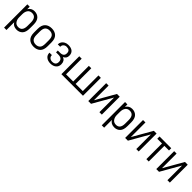

<svg xmlns="http://www.w3.org/2000/svg" viewBox="423 -2104 3845 3845"><g transform="rotate(45 2346.0 -181.0)"><path d="M75.2 -506.8H142.6V-435.5Q163.1 -473.6 197.3 -493.2Q231.4 -512.7 275.4 -512.7Q354.5 -512.7 402.3 -462.9Q451.2 -412.1 451.2 -305.7V-202.1Q451.2 -92.8 403.3 -43.9Q355.5 5.9 280.3 5.9Q185.5 5.9 142.6 -67.4V152.3H75.2ZM382.8 -206.1V-300.8Q382.8 -452.1 265.6 -452.1Q205.1 -452.1 173.8 -409.2Q142.6 -366.2 142.6 -295.9V-207Q142.6 -141.6 175.8 -97.7Q208 -54.7 269.5 -54.7Q382.8 -54.7 382.8 -206.1Z M622.1 -43.9Q568.4 -94.7 568.4 -202.1V-305.7Q568.4 -413.1 622.1 -463.9Q674.8 -513.7 763.7 -513.7Q850.6 -513.7 903.3 -463.9Q956.1 -414.1 956.1 -305.7V-202.1Q956.1 -93.8 903.3 -43.9Q850.6 5.9 763.7 5.9Q674.8 5.9 622.1 -43.9ZM854.5 -88.9Q887.7 -122.1 887.7 -206.1V-301.8Q887.7 -385.7 854.5 -418.9Q821.3 -452.1 763.7 -452.1Q704.1 -452.1 670.9 -418.9Q636.7 -384.8 636.7 -301.8V-206.1Q636.7 -123 670.9 -88.9Q705.1 -54.7 763.7 -54.7Q820.3 -54.7 854.5 -88.9Z M1073.2 -135.7H1141.6V-129.9Q1141.6 -91.8 1168.9 -68.4Q1196.3 -44.9 1239.3 -44.9Q1287.1 -44.9 1312.5 -67.9Q1337.9 -90.8 1337.9 -132.8V-139.6Q1337.9 -233.4 1227.5 -233.4H1161.1V-284.2H1223.6Q1329.1 -284.2 1329.1 -372.1V-378.9Q1329.1 -462.9 1233.4 -462.9Q1193.4 -462.9 1167.5 -439Q1141.6 -415 1141.6 -377.9V-371.1H1073.2V-377.9Q1073.2 -415 1093.8 -445.8Q1114.3 -476.6 1150.4 -495.1Q1186.5 -513.7 1233.4 -513.7Q1313.5 -513.7 1355.5 -477.5Q1397.5 -441.4 1397.5 -375V-370.1Q1397.5 -334 1378.9 -306.6Q1360.4 -279.3 1328.1 -266.6V-263.7Q1365.2 -250 1385.3 -218.3Q1405.3 -186.5 1405.3 -142.6V-136.7Q1405.3 -71.3 1359.4 -32.7Q1313.5 5.9 1237.3 5.9Q1164.1 5.9 1118.7 -31.7Q1073.2 -69.3 1073.2 -129.9Z M1545.9 -506.8H1614.3V-63.5H1817.4V-506.8H1885.7V-63.5H2088.9V-506.8H2157.2V0H1545.9Z M2307.6 -506.8H2376V-91.8L2613.3 -506.8H2691.4V0H2623V-415L2385.7 0H2307.6Z M2841.8 -506.8H2909.2V-435.5Q2929.7 -473.6 2963.9 -493.2Q2998 -512.7 3042 -512.7Q3121.1 -512.7 3168.9 -462.9Q3217.8 -412.1 3217.8 -305.7V-202.1Q3217.8 -92.8 3169.9 -43.9Q3122.1 5.9 3046.9 5.9Q2952.1 5.9 2909.2 -67.4V152.3H2841.8ZM3149.4 -206.1V-300.8Q3149.4 -452.1 3032.2 -452.1Q2971.7 -452.1 2940.4 -409.2Q2909.2 -366.2 2909.2 -295.9V-207Q2909.2 -141.6 2942.4 -97.7Q2974.6 -54.7 3036.1 -54.7Q3149.4 -54.7 3149.4 -206.1Z M3351.6 -506.8H3419.9V-91.8L3657.2 -506.8H3735.4V0H3667V-415L3429.7 0H3351.6Z M3818.4 -507.8 4150.4 -506.8V-443.4H4019.5V0H3952.1V-443.4H3818.4Z M4233.4 -506.8H4301.8V-91.8L4539.1 -506.8H4617.2V0H4548.8V-415L4311.5 0H4233.4Z"/></g></svg>

Font: Dinish
Style: Regular
Weight: 400
Designer: Bert Driehuis
Foundry: Playbeing
Version: Version 3.006; git-39231f3c-release